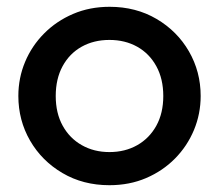

<svg xmlns="http://www.w3.org/2000/svg" viewBox="-20 -530 644 565"><path d="M302 15Q224.5 15 163.8 -20.8Q103 -56.5 68.5 -116.2Q34 -176 34 -247.5Q34 -300.5 53.8 -347.8Q73.5 -395 109.8 -431.5Q146 -468 195 -489Q244 -510 302.5 -510Q380 -510 440.8 -474.2Q501.5 -438.5 536 -378.8Q570.5 -319 570.5 -247.5Q570.5 -195 550.8 -147.5Q531 -100 495 -63.5Q459 -27 410 -6Q361 15 302 15ZM302 -82.5Q348 -82.5 383.8 -102.8Q419.5 -123 440 -160Q460.5 -197 460.5 -247.5Q460.5 -298 440 -335.2Q419.5 -372.5 383.8 -392.5Q348 -412.5 302 -412.5Q256 -412.5 220.2 -392.5Q184.5 -372.5 164.2 -335.2Q144 -298 144 -247.5Q144 -197 164.5 -160Q185 -123 220.8 -102.8Q256.5 -82.5 302 -82.5Z"/></svg>

Font: Geologica Roman
Style: Regular
Weight: 400
Designer: Sindre Bremnes, Frode Helland
Foundry: Monokrom Skriftforlag AS
Version: Version 1.010;gftools[0.9.28]